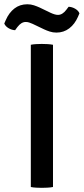

<svg xmlns="http://www.w3.org/2000/svg" viewBox="-54 -898 401 922"><path d="M94 -683Q105.5 -685.5 120.2 -686.2Q135 -687 146.5 -687Q159 -687 173.5 -686.2Q188 -685.5 200.5 -683V0Q188 2.5 173.5 3.2Q159 4 146.5 4Q135 4 120.2 3.2Q105.5 2.5 94 0ZM102.5 -783.5Q93.5 -787.5 85.8 -790Q78 -792.5 69.5 -792.5Q48 -792.5 29.5 -768L18.5 -753Q3 -753.5 -12.5 -762.5Q-28 -771.5 -33.5 -785L-26.5 -801Q-11 -837 15.2 -857.2Q41.5 -877.5 77 -877.5Q94 -877.5 109 -872.5Q124 -867.5 136 -862L189 -836.5Q198.5 -832 207.8 -829.2Q217 -826.5 224.5 -826.5Q246 -826.5 264.5 -851L275.5 -865.5Q291.5 -865 306.8 -856.2Q322 -847.5 327.5 -834L320.5 -817.5Q305 -782 278.5 -761.8Q252 -741.5 217 -741.5Q200 -741.5 184.8 -746.5Q169.5 -751.5 158 -757Z"/></svg>

Font: Signika SC
Style: Regular
Weight: 400
Designer: Anna Giedryś
Foundry: Anna Giedryś
Version: Version 2.000; ttfautohint (v1.8.3) -l 8 -r 50 -G 200 -x 9 -